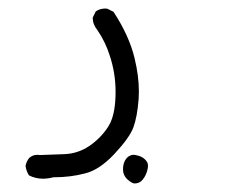

<svg xmlns="http://www.w3.org/2000/svg" viewBox="-20 -112 540 455"><path d="M107.4 308.1Q147.5 308.1 182.1 298.8Q215.8 290.5 251.2 252.7Q286.6 214.8 295.9 190.4Q305.2 165.5 308.6 122.1Q309.1 113.3 309.1 104Q309.1 67.9 298.8 25.4Q286.1 -27.3 249 -84L234.4 -91.3Q232.4 -91.8 230 -91.8Q216.8 -91.8 207 -85L199.7 -70.3Q199.7 -69.8 199.7 -69.8Q199.7 -54.2 210.9 -40.5Q229.5 -13.2 239.7 18.6Q253.9 60.5 253.9 106Q253.9 152.8 241.2 179.7Q232.9 196.3 216.3 213.4Q191.4 238.3 165.5 247.1Q149.4 252.9 130.4 253.4L74.7 255.4Q71.8 254.9 68.4 254.9Q57.6 254.9 49.3 262.2Q42.5 270.5 40.5 281.2Q42.5 294.4 48.8 303.7Q64.5 311.5 82 311.5Q93.3 311.5 106.4 308.1ZM329.6 289.6Q330.6 285.6 330.6 283.4Q330.6 281.2 330.6 279.3Q330.6 272.5 323.2 265.4Q315.9 258.3 303.2 255.9Q299.8 254.9 297.4 254.9Q284.2 254.9 276.4 268.1Q271.5 276.9 271.5 289.6Q271.5 306.2 287.1 317.4Q293 321.8 298.3 322.8Q311 322.8 317.9 314Q326.2 304.2 329.6 289.6Z"/></svg>

Font: Bakudai
Style: ExtraLight
Weight: 200
Version: Version 1.48